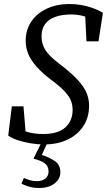

<svg xmlns="http://www.w3.org/2000/svg" viewBox="-20 -705 538 957"><path d="M21 -29 39 -175H97L109 -32L62 -69Q91 -53 124.5 -45Q158 -37 196 -37Q246 -37 278 -52Q310 -67 326 -94.5Q342 -122 342 -156Q342 -180 334.5 -201Q327 -222 304.5 -247Q282 -272 239 -304Q190 -341 161.5 -373.5Q133 -406 120.5 -437Q108 -468 108 -502Q108 -556 136 -597.5Q164 -639 213.5 -662Q263 -685 326 -685Q354 -685 382 -680.5Q410 -676 438 -666.5Q466 -657 493 -641L471 -499H411L404 -640L448 -603Q414 -621 388 -627Q362 -633 337 -633Q288 -633 254.5 -620.5Q221 -608 204 -584Q187 -560 187 -524Q187 -498 196.5 -474.5Q206 -451 228 -428.5Q250 -406 285 -380Q339 -338 369 -305Q399 -272 411.5 -242Q424 -212 424 -178Q424 -120 395.5 -76.5Q367 -33 316.5 -9Q266 15 199 15Q167 15 134 9.5Q101 4 71 -5.5Q41 -15 21 -29ZM147 86 189 0H219L180 86L177 63Q229 80 255 99Q281 118 281 154Q281 186 252.5 209Q224 232 174 232Q149 232 125.5 225.5Q102 219 87 210L99 182Q115 189 130 193.5Q145 198 164 198Q190 198 206 185Q222 172 222 150Q222 123 203 109Q184 95 147 86Z"/></svg>

Font: Source Serif 4 18pt
Style: Italic
Weight: 400
Italic angle: -12°
Designer: Frank Grießhammer
Foundry: Adobe Systems Incorporated
Version: Version 4.004;hotconv 1.0.116;makeotfexe 2.5.65601